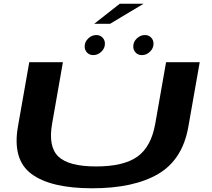

<svg xmlns="http://www.w3.org/2000/svg" viewBox="-20 -1009 1138 1033"><path d="M476.5 4Q253.5 4 149.5 -73Q45.5 -150 76.5 -328L137.5 -674.5H318.5L260.5 -344.5Q238.5 -220 294 -166.8Q349.5 -113.5 497 -113.5Q645 -113.5 719.2 -166.2Q793.5 -219 815.5 -344.5L873.5 -674.5H1054.5L993.5 -328Q962.5 -150 831 -73Q699.5 4 476.5 4ZM482 -712.5Q461.5 -712.5 448.5 -726Q435.5 -739.5 435.5 -759.5Q435.5 -784 454.8 -802.2Q474 -820.5 498 -820.5Q518.5 -820.5 531.5 -807Q544.5 -793.5 544.5 -774Q544.5 -749 525.2 -730.8Q506 -712.5 482 -712.5ZM743.5 -712.5Q723 -712.5 710 -726Q697 -739.5 697 -759.5Q697 -784 716.2 -802.2Q735.5 -820.5 759.5 -820.5Q780 -820.5 793 -807Q806 -793.5 806 -774Q806 -749 786.8 -730.8Q767.5 -712.5 743.5 -712.5ZM487 -881 624.5 -989H752.5L572.5 -881Z"/></svg>

Font: Anybody UltraExpanded SemiBold
Style: Italic
Weight: 600
Width: 9
Italic angle: -10°
Designer: Tyler Finck
Foundry: Etcetera Type Company
Version: Version 1.010; ttfautohint (v1.8.3) -l 8 -r 50 -G 200 -x 14 